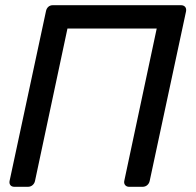

<svg xmlns="http://www.w3.org/2000/svg" viewBox="-20 -720 754 740"><path d="M36 0Q25 0 20 -6.5Q15 -13 17 -23L157 -676Q159 -687 166 -693.5Q173 -700 184 -700H677Q688 -700 693.5 -693.5Q699 -687 697 -676L557 -23Q555 -13 547.5 -6.5Q540 0 529 0H478Q468 0 462.5 -6.5Q457 -13 459 -23L584 -610H240L115 -23Q113 -13 105.5 -6.5Q98 0 87 0Z"/></svg>

Font: Rubik
Style: Italic
Weight: 400
Italic angle: -12°
Designer: Hubert and Fischer
Foundry: Hubert and Fischer
Version: Version 2.300;gftools[0.9.30]